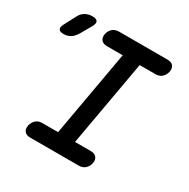

<svg xmlns="http://www.w3.org/2000/svg" viewBox="-249 -880 1013 1029"><g transform="rotate(30 257.5 -365.0)"><path d="M20 -614Q6 -592 -11.5 -581Q-29 -570 -53 -570Q-77 -570 -83 -581.5Q-89 -593 -77 -615L-42 -682Q-30 -707 -10 -718.5Q10 -730 35 -730Q60 -730 66.5 -718Q73 -706 59 -682ZM290 -100H388Q411 -100 422.5 -86.5Q434 -73 430 -50Q425 -27 409.5 -13.5Q394 0 370 0H70Q46 0 35 -13.5Q24 -27 28 -50Q33 -73 48.5 -86.5Q64 -100 87 -100H185L279 -630H181Q158 -630 146.5 -643.5Q135 -657 139 -680Q144 -703 159.5 -716.5Q175 -730 199 -730H499Q523 -730 534 -716.5Q545 -703 541 -680Q536 -657 520.5 -643.5Q505 -630 482 -630H384Z"/></g></svg>

Font: Maple Mono NL Medium
Style: Italic
Weight: 500
Italic angle: -10°
Monospace: yes
Designer: subframe7536
Version: Version 7.000